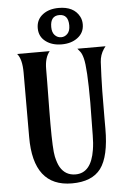

<svg xmlns="http://www.w3.org/2000/svg" viewBox="-64 -1031 713 1087"><g transform="rotate(-5 292.5 -488.0)"><path d="M440.9 -250.5 443.4 -438Q443.4 -634.8 428.7 -689.5Q421.9 -715.8 412.4 -728Q402.8 -740.2 397 -747.1H557.1L546.9 -733.4Q524.9 -701.2 522.5 -660.6Q520 -620.1 518.8 -578.6Q517.6 -537.1 516.6 -496.1Q515.6 -427.2 515.6 -342.3V-282.7Q515.6 -125 464.8 -56.6Q414.6 9.8 300.8 9.8Q80.6 9.8 81.5 -272.9L82 -638.7Q82 -715.8 54.7 -747.1H239.7Q210.9 -712.4 210.9 -648.4Q210.9 -611.3 210.4 -572.3L208.5 -416Q208 -377.4 208 -336.4Q208 -189.5 216.8 -150.1Q225.6 -110.8 238.3 -88.9Q267.6 -39.1 325.2 -39.1Q414.1 -39.1 434.6 -168.9Q440.9 -207.5 440.9 -250.5ZM311.5 -945.8Q260.3 -945.8 260.3 -882.3Q260.3 -851.6 275.4 -835.7Q290.5 -819.8 311.5 -819.8Q332.5 -819.8 347.7 -835.7Q362.8 -851.6 362.8 -882.3Q362.8 -945.8 311.5 -945.8ZM439.5 -882.3Q439.5 -834 400.9 -805.7Q365.2 -779.3 311.5 -779.3Q257.3 -779.3 221.7 -805.7Q183.6 -833.5 183.6 -882.3Q183.6 -931.6 221.7 -960Q256.8 -986.3 311.5 -986.3Q397 -986.3 428.7 -927.2Q439.5 -907.7 439.5 -882.3Z"/></g></svg>

Font: Amarante
Style: Regular
Weight: 400
Designer: Karolina Lach
Foundry: Sorkin Type Co.
Version: Version 1.001